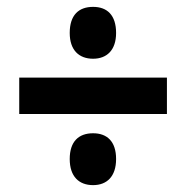

<svg xmlns="http://www.w3.org/2000/svg" viewBox="-20 -632 543 559"><path d="M251 -461C291 -461 318 -486 318 -536C318 -588 292 -612 251 -612C209 -612 183 -588 183 -536C183 -486 210 -461 251 -461ZM36 -300H466V-406H36ZM251 -93C291 -93 318 -118 318 -169C318 -220 292 -244 251 -244C209 -244 183 -220 183 -169C183 -118 210 -93 251 -93Z"/></svg>

Font: Noto Sans Myanmar Condensed
Style: Bold
Weight: 700
Width: 3
Designer: Monotype Design Team
Foundry: Monotype Imaging Inc.
Version: Version 2.107